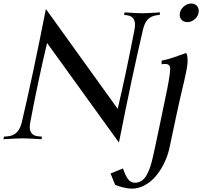

<svg xmlns="http://www.w3.org/2000/svg" viewBox="-20 -804 1168 1109"><path d="M667 19.5 252 -555.7Q203.1 -352.1 155.3 -100.1Q151.9 -84.5 151.9 -70.3Q151.9 -21 202.1 -16.6L222.7 -14.6L219.7 0Q138.7 -4.9 110.8 -4.9Q82.5 -4.9 0 0L2.9 -14.6L24.4 -16.6Q57.1 -19.5 77.1 -39.6Q97.2 -59.6 106.4 -100.1Q167 -356 245.1 -752L659.7 -175.3Q704.1 -360.4 756.8 -632.3Q759.8 -648.4 759.8 -661.6Q759.8 -711.4 710 -716.3L696.8 -717.8L699.7 -732.4Q773.4 -727.5 801.3 -727.5Q829.6 -727.5 904.8 -732.4L901.9 -717.8L887.7 -716.3Q854 -712.4 834.5 -692.6Q814.9 -672.9 805.7 -632.3Q744.1 -370.1 667 19.5ZM758.8 251.5Q781.2 251.5 798.8 239.5Q816.4 227.5 828.4 204.8Q840.3 182.1 847.7 159.9Q855 137.7 862.3 106.4Q874.5 53.7 901.1 -74.2Q927.7 -202.1 932.6 -225.6Q962.9 -366.7 962.9 -406.2Q962.9 -434.6 934.6 -434.6Q920.9 -434.6 913.1 -432.6L914.1 -454.1Q935.5 -458 958 -464.6Q980.5 -471.2 1012.7 -482.9Q1044.9 -494.6 1055.2 -498Q1063.5 -486.8 1063.5 -454.1Q1063.5 -441.4 1061.3 -424.1Q1059.1 -406.7 1053.7 -381.6Q1048.3 -356.4 1044.4 -338.4Q1040.5 -320.3 1032.2 -286.1Q1023.9 -252 1020.5 -236.8Q1006.8 -177.7 958.5 51.8Q949.2 94.7 929.4 136Q909.7 177.2 882.1 210.9Q854.5 244.6 817.6 265.1Q780.8 285.6 741.2 285.6Q722.2 285.6 694.3 279.3Q666.5 272.9 645 263.7Q623 210 618.7 198.2L690.4 168.9Q691.4 171.4 696.3 185.1Q701.2 198.7 705.6 207.8Q710 216.8 717.5 228Q725.1 239.3 735.6 245.4Q746.1 251.5 758.8 251.5ZM1085 -783.7Q1104 -783.7 1116 -771.7Q1127.9 -759.8 1127.9 -741.2Q1127.9 -715.3 1107.7 -695.8Q1087.4 -676.3 1062 -676.3Q1042.5 -676.3 1030.3 -688.2Q1018.1 -700.2 1018.1 -718.8Q1018.1 -744.1 1038.8 -763.9Q1059.6 -783.7 1085 -783.7Z"/></svg>

Font: Flanker
Style: Italic
Weight: 400
Italic angle: -12°
Designer: Flanker
Version: Version 2.027